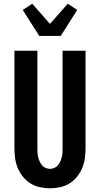

<svg xmlns="http://www.w3.org/2000/svg" viewBox="-20 -1009 540 1037"><path d="M250 8Q222 8 195 2Q168 -4 144.5 -18.5Q121 -33 103.5 -55Q86 -77 75.5 -102.5Q65 -128 61.5 -155.5Q58 -183 58 -210V-735H182V-210Q182 -198 182.5 -185.5Q183 -173 186 -161Q189 -149 194 -137.5Q199 -126 207 -116.5Q215 -107 226.5 -102Q238 -97 250 -97Q262 -97 273.5 -102Q285 -107 293 -116.5Q301 -126 306 -137.5Q311 -149 314 -161Q317 -173 317.5 -185.5Q318 -198 318 -210V-735H442V-210Q442 -183 438.5 -155.5Q435 -128 424.5 -102.5Q414 -77 396.5 -55Q379 -33 355.5 -18.5Q332 -4 305 2Q278 8 250 8ZM192 -815 103 -955 154 -989 250 -880 346 -989 397 -955 308 -815Z"/></svg>

Font: Iosevka SS18 Extrabold
Style: Regular
Weight: 800
Monospace: yes
Designer: Belleve Invis
Foundry: Belleve Invis
Version: Version 25.1.1; ttfautohint (v1.8.4)